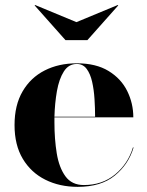

<svg xmlns="http://www.w3.org/2000/svg" viewBox="-20 -716 572 746"><path d="M277 -630 437.5 -696.5 439.5 -695 319.5 -560H234.5L114.5 -695L116.5 -696.5ZM499 -143Q479.5 -77.5 426 -33.8Q372.5 10 282 10Q211.5 10 156 -17.8Q100.5 -45.5 68.5 -99Q36.5 -152.5 36.5 -230Q36.5 -307.5 67.8 -361Q99 -414.5 153.5 -442.2Q208 -470 278.5 -470Q353 -470 401.8 -440.2Q450.5 -410.5 474.2 -362.5Q498 -314.5 498 -260H191.5Q191.5 -250 191.5 -240Q191.5 -175.5 200.5 -120.2Q209.5 -65 234.2 -31Q259 3 306 3Q377.5 3 427.5 -38.5Q477.5 -80 496.5 -143ZM278.5 -467.5Q246.5 -467.5 228 -438.2Q209.5 -409 201.2 -362.2Q193 -315.5 191.5 -262.5H349.5Q349.5 -295.5 347.2 -331.2Q345 -367 338 -398Q331 -429 316.8 -448.2Q302.5 -467.5 278.5 -467.5Z"/></svg>

Font: Bodoni* 72pt
Style: Bold
Weight: 700
Version: Version 2.3